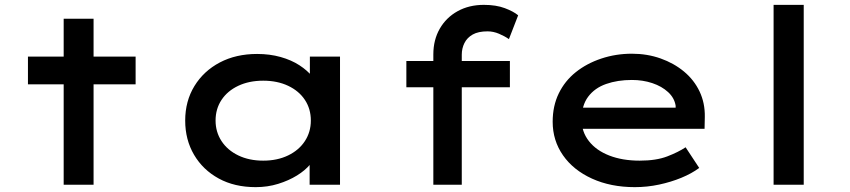

<svg xmlns="http://www.w3.org/2000/svg" viewBox="-20 -760 3498 790"><path d="M242 0V-683H365V0ZM95 -413V-527H538V-413Z M1032 10Q945 10 880 -25.5Q815 -61 778.5 -123Q742 -185 742 -264Q742 -344 780 -406Q818 -468 884.5 -503Q951 -538 1038 -538Q1090 -538 1134.5 -525.5Q1179 -513 1212 -491.5Q1245 -470 1265 -445Q1285 -420 1287 -395H1255V-527H1379V0H1254V-140L1280 -135Q1278 -110 1257 -84.5Q1236 -59 1202 -38Q1168 -17 1124.5 -3.5Q1081 10 1032 10ZM1063 -99Q1121 -99 1165.5 -120.5Q1210 -142 1234.5 -179.5Q1259 -217 1259 -264Q1259 -312 1234.5 -349Q1210 -386 1165.5 -407Q1121 -428 1063 -428Q1005 -428 960.5 -407Q916 -386 891.5 -349Q867 -312 867 -264Q867 -217 891.5 -179.5Q916 -142 960.5 -120.5Q1005 -99 1063 -99Z M1763 0V-536Q1763 -596 1789.5 -642Q1816 -688 1863 -714Q1910 -740 1971 -740Q2021 -740 2057 -726.5Q2093 -713 2112 -697L2074 -599Q2057 -611 2033.5 -621Q2010 -631 1986 -631Q1948 -631 1925 -618Q1902 -605 1891 -583Q1880 -561 1880 -535V0H1821Q1807 0 1792.5 0Q1778 0 1763 0ZM1652 -401V-509H2078V-401Z M2592 10Q2493 10 2416 -25Q2339 -60 2296.5 -121Q2254 -182 2254 -259Q2254 -324 2279 -375.5Q2304 -427 2349 -463Q2394 -499 2454 -519Q2514 -539 2580 -539Q2643 -539 2698 -519.5Q2753 -500 2794.5 -465.5Q2836 -431 2858.5 -383.5Q2881 -336 2880 -279L2879 -230H2351L2328 -317H2776L2760 -303V-325Q2755 -357 2729 -381Q2703 -405 2664 -418Q2625 -431 2580 -431Q2521 -431 2474 -414.5Q2427 -398 2400 -362Q2373 -326 2373 -268Q2373 -218 2403 -179.5Q2433 -141 2487 -120Q2541 -99 2612 -99Q2680 -99 2725.5 -116.5Q2771 -134 2801 -154L2857 -69Q2826 -46 2783.5 -28.5Q2741 -11 2692 -0.5Q2643 10 2592 10Z M3163 0V-740H3287V0Z"/></svg>

Font: Lexend Peta Medium
Style: Regular
Weight: 500
Designer: Bonnie Shaver-Troup, Thomas Jockin
Foundry: Lexend
Version: Version 1.007